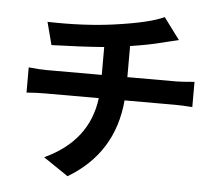

<svg xmlns="http://www.w3.org/2000/svg" viewBox="-57 -858 1114 978"><g transform="rotate(5 500.0 -368.5)"><path d="M583 -472.7H835Q858.4 -472.7 925.8 -478.5V-349.6Q871.1 -353.5 837.9 -353.5H579.1Q555.7 -82 323.2 56.6L196.3 -29.3Q419.9 -132.8 447.3 -353.5H171.9Q130.9 -353.5 78.1 -349.6V-478.5Q132.8 -472.7 169.9 -472.7H452.1V-615.2Q339.8 -606.4 183.6 -601.6L153.3 -717.8Q342.8 -712.9 494.1 -734.4Q670.9 -758.8 746.1 -793.9L828.1 -683.6Q807.6 -678.7 780.8 -672.4Q753.9 -666 751 -665Q675.8 -645.5 583 -631.8Z"/></g></svg>

Font: GenEi Gothic M Regular
Style: Bold
Weight: 700
Designer: o_tamon (Modified); [Source Han Sans]
Ryoko NISHIZUKA  (kana & ideographs); Paul D. Hunt (Latin, Greek & Cyrillic); Wenl
Version: Version 1.1a;Original Version 1.004